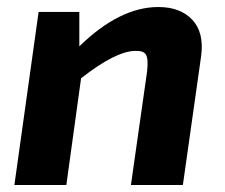

<svg xmlns="http://www.w3.org/2000/svg" viewBox="-20 -527 641 547"><path d="M206 -493V-395Q321 -507 431 -507Q494 -507 528 -470.5Q562 -434 553 -367L501 0H353L399 -323Q403 -359 396 -371Q389 -383 365 -382Q309 -381 211 -304L169 0H21L90 -493Z"/></svg>

Font: Exo 2.0
Style: Bold Italic
Weight: 700
Italic angle: -8°
Designer: Natanael Gama
Version: Version 1.001;PS 001.001;hotconv 1.0.70;makeotf.lib2.5.58329